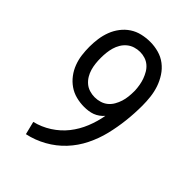

<svg xmlns="http://www.w3.org/2000/svg" viewBox="-221 -838 941 941"><g transform="rotate(45 250.0 -367.5)"><path d="M139 8 122 -60Q168 -71 208.5 -97Q249 -123 278 -159.5Q307 -196 325 -240.5Q343 -285 351 -331Q342 -320 329.5 -311Q317 -302 303.5 -297Q290 -292 275 -290Q260 -288 246 -288Q218 -288 190.5 -295Q163 -302 140 -318Q117 -334 100 -356.5Q83 -379 73 -405.5Q63 -432 59.5 -459.5Q56 -487 56 -515Q56 -544 60 -572Q64 -600 74 -626.5Q84 -653 101.5 -676Q119 -699 142.5 -714.5Q166 -730 194 -736.5Q222 -743 250 -743Q280 -743 309 -735Q338 -727 361.5 -709Q385 -691 401.5 -665.5Q418 -640 427.5 -612Q437 -584 440.5 -554Q444 -524 444 -494Q444 -441 438 -387.5Q432 -334 419.5 -282.5Q407 -231 383 -182.5Q359 -134 322.5 -95Q286 -56 238.5 -29.5Q191 -3 139 8ZM249 -358Q268 -358 286 -363.5Q304 -369 318 -380.5Q332 -392 341.5 -408.5Q351 -425 356.5 -442.5Q362 -460 364 -478.5Q366 -497 366 -515Q366 -517 366 -518.5Q366 -520 366 -522Q365 -540 362 -557.5Q359 -575 353 -591.5Q347 -608 338 -623.5Q329 -639 315.5 -650.5Q302 -662 285 -667.5Q268 -673 250 -673Q232 -673 214 -667.5Q196 -662 181.5 -650Q167 -638 157.5 -622Q148 -606 143 -588.5Q138 -571 136 -552.5Q134 -534 134 -515Q134 -497 136 -478.5Q138 -460 143 -442.5Q148 -425 157.5 -409Q167 -393 181 -381Q195 -369 213 -363.5Q231 -358 249 -358Z"/></g></svg>

Font: Iosevka Julsh Curly
Style: Regular
Weight: 400
Designer: Belleve Invis
Foundry: Belleve Invis
Version: Version 15.0.2; ttfautohint (v1.8.4)